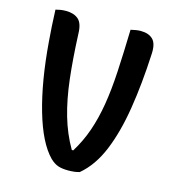

<svg xmlns="http://www.w3.org/2000/svg" viewBox="-107 -799 815 899"><g transform="rotate(15 300.0 -349.5)"><path d="M103 -709Q141 -709 163 -690Q185 -671 186 -620Q191 -501 202 -405.5Q213 -310 235.5 -232Q258 -154 297 -87H304Q338 -142 359 -202.5Q380 -263 392 -335Q404 -407 409 -497.5Q414 -588 417 -702Q430 -705 442 -707Q454 -709 465 -709Q504 -709 524.5 -688.5Q545 -668 542 -618Q535 -472 515.5 -350.5Q496 -229 459 -139Q422 -49 360 3Q348 7 333.5 8.5Q319 10 305 10Q276 10 256.5 3.5Q237 -3 217 -22Q157 -83 117 -221.5Q77 -360 62 -550Q56 -620 53 -702Q64 -705 76 -707Q88 -709 103 -709Z"/></g></svg>

Font: Recursive Mn Csl St SmB
Style: Regular
Weight: 600
Monospace: yes
Version: Version 1.079;hotconv 1.0.112;makeotfexe 2.5.65598; ttfautoh